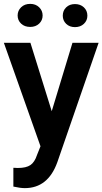

<svg xmlns="http://www.w3.org/2000/svg" viewBox="-24 -756 529 991"><path d="M132 -736Q160 -736 178 -718.5Q196 -701 196 -676Q196 -651 178 -634Q160 -617 132 -617Q103 -617 85 -634Q67 -651 67 -676Q67 -701 85 -718.5Q103 -736 132 -736ZM363 -735Q391 -735 409 -718Q427 -701 427 -675Q427 -650 409 -633Q391 -616 363 -616Q335 -616 317.5 -633Q300 -650 300 -675Q300 -701 317.5 -718Q335 -735 363 -735ZM104 215Q81 215 45 207V110Q51 111 68 111Q111 111 133 96Q155 81 167 44L185 -1L-4 -535H133L243 -182L350 -535H485L272 81Q224 215 104 215Z"/></svg>

Font: Freesentation 7 Bold
Style: Regular
Weight: 700
Designer: glyphs from Roboto by Christian Robertson / Hangul glyphs from Noto Sans CJK(Source Han Sans) by Jang Soo-young and Kang
Foundry: PT&
Version: Version 2.001